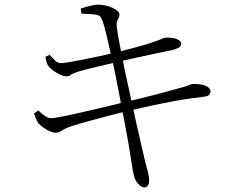

<svg xmlns="http://www.w3.org/2000/svg" viewBox="-20 -771 1040 830"><path d="M603 39Q595 39 585.5 31.5Q576 24 569 12.5Q562 1 559 -11Q557 -19 553 -40.5Q549 -62 545 -90.5Q541 -119 536 -147Q531 -176 523.5 -215.5Q516 -255 507.5 -299.5Q499 -344 491 -386Q483 -428 476 -462.5Q469 -497 464 -516Q456 -549 448 -586Q440 -623 432 -652.5Q424 -682 417 -694Q412 -704 397 -707Q382 -710 364.5 -710.5Q347 -711 332 -712L329 -734Q347 -740 369 -745.5Q391 -751 402 -751Q419 -751 435.5 -747.5Q452 -744 466 -737.5Q480 -731 488 -723.5Q496 -716 496 -709Q497 -700 493 -693.5Q489 -687 486 -678.5Q483 -670 485 -654Q489 -623 494 -597Q499 -571 508 -524Q521 -459 536 -391Q551 -323 564.5 -260.5Q578 -198 589.5 -149.5Q601 -101 607 -75Q615 -44 620 -25Q625 -6 625 13Q625 21 620 30Q615 39 603 39ZM219 -197Q211 -197 197 -203Q183 -209 169 -218.5Q155 -228 146 -238Q141 -245 136.5 -255.5Q132 -266 127 -281L146 -293Q164 -276 177 -268Q190 -260 200 -260Q210 -260 237.5 -265Q265 -270 302.5 -278.5Q340 -287 381.5 -296.5Q423 -306 460.5 -315Q498 -324 524 -331Q552 -337 588.5 -346Q625 -355 662 -364.5Q699 -374 728 -382.5Q757 -391 770 -394Q792 -400 798.5 -403.5Q805 -407 812 -408Q833 -409 851 -405.5Q869 -402 879.5 -394Q890 -386 890 -376Q890 -368 884.5 -361.5Q879 -355 862 -353Q829 -349 797.5 -344.5Q766 -340 730.5 -333.5Q695 -327 647.5 -317Q600 -307 533 -291Q497 -283 451.5 -271Q406 -259 362 -247Q318 -235 288 -225Q259 -215 247 -206Q235 -197 219 -197ZM266 -441Q257 -441 242 -447.5Q227 -454 213 -464Q199 -474 192 -482Q185 -491 182 -500.5Q179 -510 176 -525L194 -534Q206 -521 217.5 -509.5Q229 -498 245 -498Q255 -498 280 -502.5Q305 -507 339 -513.5Q373 -520 409.5 -528Q446 -536 476 -543Q516 -553 556 -563.5Q596 -574 630 -585Q661 -595 674.5 -601Q688 -607 695 -608Q705 -609 717 -608Q729 -607 739 -604Q749 -601 756 -595.5Q763 -590 763 -582Q763 -571 752.5 -565Q742 -559 726 -555Q695 -549 649.5 -539Q604 -529 560 -519.5Q516 -510 487 -503Q439 -492 393.5 -481Q348 -470 313 -460Q293 -453 286 -447Q279 -441 266 -441Z"/></svg>

Font: Noto Serif HK ExtraLight Light
Style: Regular
Weight: 300
Version: Version 2.002-H1;hotconv 1.1.0;makeotfexe 2.6.0